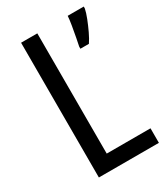

<svg xmlns="http://www.w3.org/2000/svg" viewBox="-178 -798 773 881"><g transform="rotate(-30 208.5 -357.0)"><path d="M80 0V-714H166V-77H398V0ZM412 -704Q408 -684 397 -656Q386 -628 373 -600.5Q360 -573 347 -554H302V-565Q305 -579 310.5 -607.5Q316 -636 321 -666Q326 -696 327 -714H412Z"/></g></svg>

Font: Noto Sans Ethiopic Cond
Style: Regular
Weight: 400
Width: 3
Designer: Monotype Design Team
Foundry: Monotype Imaging Inc.
Version: Version 2.102; ttfautohint (v1.8.4.7-5d5b)